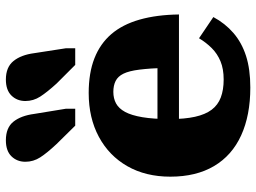

<svg xmlns="http://www.w3.org/2000/svg" viewBox="-132 -750 893 670"><g transform="rotate(-90 315.0 -414.5)"><path d="M465 -742 482 -632V-599H424L359 -664Q329 -697 313.5 -721Q298 -745 298 -773Q298 -802 317 -821.5Q336 -841 373 -841Q416 -841 437.5 -814.5Q459 -788 465 -742ZM253 -742 271 -632V-599H212L148 -664Q117 -697 101.5 -721Q86 -745 86 -773Q86 -802 105 -821.5Q124 -841 161 -841Q205 -841 226 -814.5Q247 -788 253 -742ZM235 -268Q235 -217 243 -181Q251 -145 267.5 -123Q284 -101 310.5 -91Q337 -81 373 -81Q410 -81 436.5 -92Q463 -103 482.5 -122.5Q502 -142 517 -167L591 -117Q569 -76 535.5 -47Q502 -18 455.5 -3Q409 12 345 12Q248 12 178 -20Q108 -52 71 -114.5Q34 -177 34 -267Q34 -353 70.5 -417Q107 -481 173 -516.5Q239 -552 326 -552Q396 -552 447 -532Q498 -512 531.5 -473Q565 -434 582 -374.5Q599 -315 600 -237H187V-312H433L414 -282Q412 -339 407.5 -375Q403 -411 393.5 -430.5Q384 -450 368 -458Q352 -466 330 -466Q307 -466 289.5 -456.5Q272 -447 260 -425Q248 -403 241.5 -364.5Q235 -326 235 -268Z"/></g></svg>

Font: Roboto Serif 20pt ExtraBold
Style: Regular
Weight: 800
Version: Version 1.008